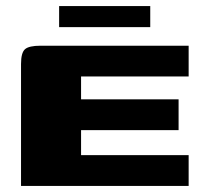

<svg xmlns="http://www.w3.org/2000/svg" viewBox="-20 -610 667 630"><path d="M49 0V-400Q49 -437 62 -448.5Q75 -460 113 -460H599V-359H246V-284H566V-183H246V-101H599V0ZM174 -521V-590H473V-521Z"/></svg>

Font: Genos ExtraBold
Style: Regular
Weight: 800
Designer: Robert E. Leuschke
Foundry: Robert E. Leuschke
Version: Version 1.010